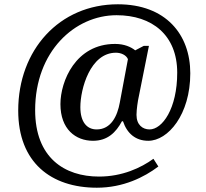

<svg xmlns="http://www.w3.org/2000/svg" viewBox="-20 -734 961 896"><path d="M432 142C555 142 653 93 719 43L696 7C638 49 551 90 442 90C281 90 144 2 144 -220C144 -494 329 -663 524 -663C690 -663 807 -570 807 -395C807 -226 737 -130 678 -130C646 -130 617 -151 617 -198C617 -225 624 -265 624 -265L675 -520H651L611 -499C591 -515 560 -529 517 -529C333 -529 262 -355 262 -248C262 -131 333 -77 414 -77C482 -77 521 -116 549 -168H554C573 -111 613 -77 672 -77C764 -77 868 -199 868 -392C868 -573 754 -714 530 -714C257 -714 65 -501 65 -218C65 24 218 142 432 142ZM431 -130C386 -130 355 -164 355 -234C355 -319 401 -488 521 -488C545 -488 569 -477 577 -458L539 -255C528 -194 499 -130 431 -130Z"/></svg>

Font: Noto Serif
Style: Regular
Weight: 400
Designer: Monotype Design Team
Foundry: Monotype Imaging Inc.
Version: Version 2.015